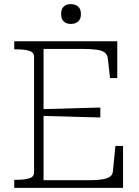

<svg xmlns="http://www.w3.org/2000/svg" viewBox="-20 -910 675 930"><path d="M576 -203V0H49V-39H60Q97 -39 121 -46Q145 -53 145 -75V-635Q145 -657 121 -664Q97 -671 60 -671H49V-710H548V-532H513L502 -629Q499 -647 486 -656.5Q473 -666 446 -669.5Q419 -673 377 -673H191V-37H402Q434 -37 457.5 -39Q481 -41 496 -46Q511 -51 518.5 -59.5Q526 -68 527 -81L539 -203ZM171 -381Q220 -382 269.5 -383.5Q319 -385 368 -386.5Q417 -388 466 -389V-341Q417 -342 368 -343.5Q319 -345 269.5 -346.5Q220 -348 171 -349ZM323 -794Q303 -794 289.5 -805.5Q276 -817 276 -842Q276 -867 289 -878.5Q302 -890 323 -890Q344 -890 358 -878.5Q372 -867 372 -842Q372 -817 358 -805.5Q344 -794 323 -794Z"/></svg>

Font: Roboto Serif Thin
Style: Regular
Weight: 250
Designer: Greg Gazdowicz
Foundry: Commercial Type
Version: Version 1.004